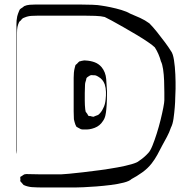

<svg xmlns="http://www.w3.org/2000/svg" viewBox="-20 -769 795 847"><path d="M734 -544Q743 -533 747.5 -504Q752 -475 753.5 -440.5Q755 -406 754.5 -377Q754 -348 753 -336Q753 -321 751 -296Q749 -271 745.5 -246Q742 -221 734 -206Q727 -185 716.5 -165.5Q706 -146 695 -126Q685 -106 674 -86Q663 -66 649 -48Q632 -26 607.5 -8.5Q583 9 560 21Q551 30 526 36.5Q501 43 469 47Q437 51 405 53.5Q373 56 348 57Q323 58 314 58Q303 58 277.5 58Q252 58 222.5 58Q193 58 167.5 58Q142 58 131 57Q112 57 94 51Q92 50 89 49Q86 48 84 47L78 40Q77 38 74 35.5Q71 33 70 31Q69 29 69.5 26.5Q70 24 70 23Q70 21 69.5 16.5Q69 12 70 11Q71 10 73.5 9Q76 8 77 7Q79 5 82.5 3Q86 1 88 0Q91 -1 95 -1Q99 -1 102 -1Q115 -1 127.5 -0.5Q140 0 153 0H251Q259 0 284.5 -2.5Q310 -5 346 -9Q382 -13 422 -18.5Q462 -24 498 -30.5Q534 -37 560 -44.5Q586 -52 593 -59Q616 -74 634 -94Q643 -103 652.5 -126.5Q662 -150 671.5 -180Q681 -210 688.5 -240.5Q696 -271 700.5 -294.5Q705 -318 705 -327Q705 -338 705 -361.5Q705 -385 704 -412.5Q703 -440 699.5 -463.5Q696 -487 690 -498Q681 -532 663 -560Q654 -569 632 -584Q610 -599 581.5 -616Q553 -633 524 -649.5Q495 -666 473 -678Q451 -690 442 -694Q427 -698 400.5 -699Q374 -700 347.5 -700Q321 -700 306 -700H151Q135 -700 119 -699Q103 -698 89 -692Q87 -691 84 -690Q81 -689 79 -687Q76 -685 72 -679Q67 -676 64 -671Q62 -667 60 -661Q58 -655 57 -650Q55 -639 55 -626Q55 -613 55 -602V-95Q55 -94 54.5 -92.5Q54 -91 54 -89Q54 -89 54 -94Q54 -97 53.5 -99.5Q53 -102 53 -105V-619Q53 -639 52.5 -658.5Q52 -678 56 -697Q58 -703 59.5 -708.5Q61 -714 64 -720Q65 -722 66 -724.5Q67 -727 68 -728Q70 -730 73 -732Q76 -734 78 -735L87 -742Q98 -747 111.5 -748Q125 -749 136 -749H293Q308 -749 334.5 -749Q361 -749 387.5 -748Q414 -747 429 -744Q444 -742 468 -737Q492 -732 515.5 -725Q539 -718 554 -709Q576 -700 598 -690Q620 -680 639 -666Q654 -651 672.5 -628Q691 -605 708 -582Q725 -559 734 -544ZM317 -210Q316 -212 315 -214.5Q314 -217 313 -218Q311 -225 309 -230.5Q307 -236 306 -243Q305 -260 305 -277.5Q305 -295 305 -314V-426Q305 -437 306 -448.5Q307 -460 310 -471L313 -482Q315 -484 317 -485.5Q319 -487 320 -488Q322 -490 325 -493.5Q328 -497 330 -498Q332 -499 334.5 -499Q337 -499 338 -500Q343 -501 348.5 -502Q354 -503 359 -502Q379 -501 397 -494.5Q415 -488 428 -473Q446 -451 448.5 -420Q451 -389 452 -366Q452 -347 451.5 -327Q451 -307 449 -287Q448 -274 445 -260Q442 -246 434 -235Q421 -214 397.5 -205Q374 -196 351 -198Q347 -198 343.5 -198Q340 -198 337 -199L324 -206Q323 -207 320.5 -208Q318 -209 317 -210ZM355 -393Q354 -376 354 -358.5Q354 -341 354 -324Q354 -315 354.5 -305.5Q355 -296 356 -287Q357 -285 357 -281.5Q357 -278 358 -276Q360 -273 363 -269.5Q366 -266 367 -263Q369 -259 370 -258Q372 -257 375 -257Q378 -257 379 -257Q382 -256 385.5 -255Q389 -254 392 -254Q395 -254 397 -256Q401 -258 405 -259Q409 -260 413 -262Q427 -273 435 -291Q440 -300 442.5 -310Q445 -320 446 -330Q448 -347 447.5 -364Q447 -381 442 -397Q438 -408 431 -416.5Q424 -425 413 -431Q411 -432 408.5 -433.5Q406 -435 403 -436Q401 -437 398 -437Q395 -437 393 -437Q389 -437 385.5 -437.5Q382 -438 377 -436Q374 -434 369 -431Q364 -428 362 -425Q360 -421 360 -417Q358 -411 356.5 -405.5Q355 -400 355 -393Z"/></svg>

Font: Rubik Vinyl
Style: Regular
Weight: 400
Designer: Hubert and Fischer, NaN
Foundry: Hubert and Fischer, NaN
Version: Version 2.200